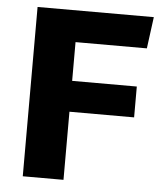

<svg xmlns="http://www.w3.org/2000/svg" viewBox="-50 -731 660 775"><g transform="rotate(5 279.5 -343.0)"><path d="M71 0V-686H542L525 -558H236V-401H498V-276H236V0Z"/></g></svg>

Font: Chivo Medium
Style: Bold
Weight: 700
Version: Version 2.002